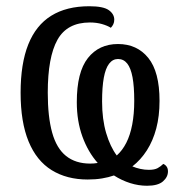

<svg xmlns="http://www.w3.org/2000/svg" viewBox="-20 -565 584 615"><path d="M451 30Q424 30 397 21.5Q370 13 345 -3Q328 3 307 6.5Q286 10 261 10Q194 10 145.5 -20Q97 -50 71.5 -112Q46 -174 46 -268Q46 -361 70.5 -422.5Q95 -484 144 -514.5Q193 -545 266 -545Q311 -545 328.5 -532.5Q346 -520 346 -502Q346 -494 343 -487.5Q340 -481 335 -476Q324 -483 306.5 -488Q289 -493 268 -493Q195 -493 164 -437.5Q133 -382 133 -268Q133 -191 147 -140.5Q161 -90 191.5 -65.5Q222 -41 269 -41Q274 -41 281 -41.5Q288 -42 293 -43Q262 -78 244 -127.5Q226 -177 226 -238Q226 -334 261.5 -379Q297 -424 358 -424Q419 -424 455 -379.5Q491 -335 491 -242Q491 -193 480.5 -153.5Q470 -114 450.5 -83.5Q431 -53 404 -32Q416 -27 429.5 -24Q443 -21 457 -21Q475 -21 485 -26.5Q495 -32 503 -40Q510 -37 514 -31Q518 -25 518 -16Q518 2 502 16Q486 30 451 30ZM354 -67Q372 -83 384.5 -107.5Q397 -132 403.5 -166Q410 -200 410 -242Q410 -288 404.5 -317.5Q399 -347 387.5 -361.5Q376 -376 358 -376Q341 -376 329.5 -361Q318 -346 312.5 -316Q307 -286 307 -240Q307 -183 320 -139Q333 -95 354 -67Z"/></svg>

Font: Noto Serif Condensed
Style: Regular
Weight: 400
Width: 3
Designer: Monotype Design Team
Foundry: Monotype Imaging Inc.
Version: Version 2.015